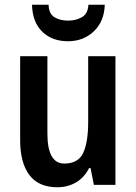

<svg xmlns="http://www.w3.org/2000/svg" viewBox="-20 -780 574 810"><path d="M467 -543V0H376L362 -71H356Q335 -30 300 -10Q265 10 222 10Q143 10 104 -41.5Q65 -93 65 -189V-543H180V-217Q180 -90 251 -90Q310 -90 331 -135Q352 -180 352 -266V-543ZM422 -760Q420 -690 376 -648Q332 -606 267 -606Q200 -606 158.5 -646Q117 -686 115 -760H185Q186 -722 209.5 -707.5Q233 -693 268 -693Q300 -693 325.5 -707.5Q351 -722 353 -760Z"/></svg>

Font: Noto Sans Malayalam Condensed SemiBold
Style: Regular
Weight: 600
Width: 3
Designer: Jelle Bosma - Monotype Design Team
Foundry: Monotype Imaging Inc.
Version: Version 2.104; ttfautohint (v1.8.4.7-5d5b)